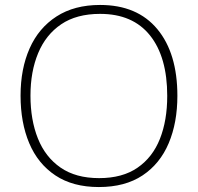

<svg xmlns="http://www.w3.org/2000/svg" viewBox="-20 -745 799 775"><path d="M696 -358Q696 -250 661 -167Q626 -84 555.5 -37Q485 10 379 10Q274 10 203.5 -37Q133 -84 98 -167Q63 -250 63 -359Q63 -467 99.5 -549.5Q136 -632 208 -678.5Q280 -725 384 -725Q534 -725 615 -627.5Q696 -530 696 -358ZM103 -359Q103 -261 133 -186Q163 -111 224.5 -68.5Q286 -26 380 -26Q474 -26 535 -68Q596 -110 625.5 -184.5Q655 -259 655 -358Q655 -515 585.5 -602Q516 -689 384 -689Q289 -689 227 -647Q165 -605 134 -530.5Q103 -456 103 -359Z"/></svg>

Font: Noto Sans Gujarati ExtraLight
Style: Regular
Weight: 200
Designer: Jelle Bosma - Monotype Design Team, Universal Thirst
Foundry: Monotype Imaging Inc.
Version: Version 2.106; ttfautohint (v1.8.4.7-5d5b)